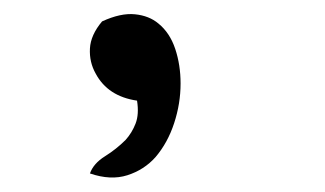

<svg xmlns="http://www.w3.org/2000/svg" viewBox="-20 -160 456 269"><path d="M233 -43Q233 -15 224 12.5Q215 40 198 60Q182 78 158.5 85.5Q135 93 106 83Q111 69 127 59Q143 49 156 36Q165 26 170 13Q175 0 172 -19Q131 -25 114 -57Q105 -73 106 -92Q107 -111 123 -130Q149 -142 169 -140Q189 -138 202 -127Q218 -114 225.5 -91.5Q233 -69 233 -43Z"/></svg>

Font: Yuji Boku
Style: Regular
Weight: 400
Designer: Kataoka Yuji
Foundry: Kinuta Font Factory
Version: Version 3.002